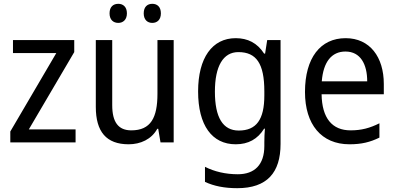

<svg xmlns="http://www.w3.org/2000/svg" viewBox="-20 -746 2077 1006"><path d="M376 0V-68H131L369 -473V-536H48V-468H275L34 -57V0Z M554 -676C554 -642 574 -626 600 -626C624 -626 645 -642 645 -676C645 -711 624 -726 600 -726C574 -726 554 -711 554 -676ZM733 -676C733 -642 753 -626 778 -626C803 -626 823 -642 823 -676C823 -711 803 -726 778 -726C753 -726 733 -711 733 -676ZM890 -536H805V-255C805 -129 770 -63 668 -63C600 -63 568 -106 568 -195V-536H482V-186C482 -56 537 10 654 10C716 10 774 -16 804 -71H809L821 0H890Z M1215 -546C1092 -546 1018 -443 1018 -267C1018 -89 1091 10 1215 10C1281 10 1330 -17 1364 -72H1368C1366 -53 1365 -18 1365 0V19C1365 117 1314 167 1226 167C1162 167 1103 153 1054 128V207C1101 229 1156 240 1223 240C1379 240 1450 159 1450 8V-536H1380L1369 -465H1364C1328 -521 1278 -546 1215 -546ZM1229 -473C1323 -473 1365 -413 1365 -268V-246C1365 -119 1323 -62 1231 -62C1148 -62 1106 -130 1106 -266C1106 -399 1149 -473 1229 -473Z M1791 -546C1659 -546 1578 -443 1578 -264C1578 -94 1664 10 1811 10C1874 10 1919 -1 1968 -25V-100C1918 -75 1874 -63 1817 -63C1720 -63 1667 -127 1665 -252H1991V-306C1991 -447 1918 -546 1791 -546ZM1790 -476C1869 -476 1904 -409 1904 -320H1666C1674 -421 1717 -476 1790 -476Z"/></svg>

Font: Noto Sans Lao SemiCondensed
Style: Regular
Weight: 400
Width: 4
Designer: Monotype Design Team
Foundry: Monotype Imaging Inc.
Version: Version 2.004